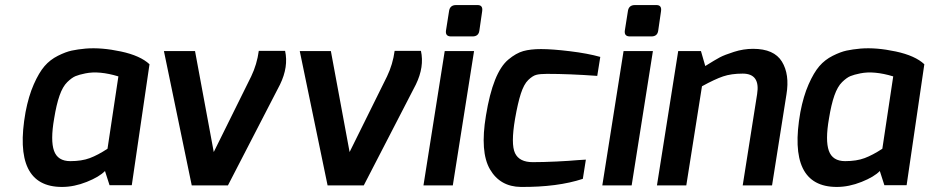

<svg xmlns="http://www.w3.org/2000/svg" viewBox="-20 -733 3674 759"><path d="M194 -264Q179 -178 193.5 -137Q208 -96 258 -96Q303 -96 335 -108Q367 -120 405 -145L448 -431Q372 -454 318 -443Q293 -438 278.5 -432Q264 -426 246 -408.5Q228 -391 215.5 -355.5Q203 -320 194 -264ZM81 -290Q93 -353 113.5 -399.5Q134 -446 156 -471.5Q178 -497 209 -512.5Q240 -528 263.5 -533Q287 -538 319 -541Q381 -546 458 -529.5Q535 -513 571 -479L501 -1H413L395 -57Q373 -34 323 -14Q273 6 225 6Q28 6 81 -290Z M628 -531H751L825 -132L973 -431Q996 -479 1003 -532H1107Q1121 -469 1087 -399L881 0H738Z M1165 -531H1288L1362 -132L1510 -431Q1533 -479 1540 -532H1644Q1658 -469 1624 -399L1418 0H1275Z M1743 -612 1755 -688Q1758 -713 1783 -713H1868Q1890 -713 1886 -688L1875 -612Q1872 -589 1848 -589H1763Q1740 -589 1743 -612ZM1654 0 1738 -531H1854L1770 0Z M1901 -276Q1915 -362 1937 -417Q1959 -472 1989.5 -497.5Q2020 -523 2048.5 -531Q2077 -539 2119 -539Q2163 -539 2233 -530.5Q2303 -522 2353 -508L2341 -433Q2231 -441 2142 -441Q2114 -441 2099.5 -437Q2085 -433 2068 -416.5Q2051 -400 2039 -363Q2027 -326 2016 -263Q1999 -163 2016 -127.5Q2033 -92 2086 -92Q2127 -92 2179.5 -94.5Q2232 -97 2264 -100L2296 -102L2284 -26Q2184 7 2039 6Q1957 5 1917 -63.5Q1877 -132 1901 -276Z M2450 -612 2462 -688Q2465 -713 2490 -713H2575Q2597 -713 2593 -688L2582 -612Q2579 -589 2555 -589H2470Q2447 -589 2450 -612ZM2361 0 2445 -531H2561L2477 0Z M2577 0 2661 -531H2751L2768 -472Q2808 -497 2826 -506.5Q2844 -516 2881.5 -528Q2919 -540 2957 -540Q3040 -540 3071 -489.5Q3102 -439 3089 -360L3032 0H2916L2973 -361Q2986 -442 2916 -442Q2871 -442 2838.5 -431Q2806 -420 2755 -392L2693 0Z M3257 -264Q3242 -178 3256.5 -137Q3271 -96 3321 -96Q3366 -96 3398 -108Q3430 -120 3468 -145L3511 -431Q3435 -454 3381 -443Q3356 -438 3341.5 -432Q3327 -426 3309 -408.5Q3291 -391 3278.5 -355.5Q3266 -320 3257 -264ZM3144 -290Q3156 -353 3176.5 -399.5Q3197 -446 3219 -471.5Q3241 -497 3272 -512.5Q3303 -528 3326.5 -533Q3350 -538 3382 -541Q3444 -546 3521 -529.5Q3598 -513 3634 -479L3564 -1H3476L3458 -57Q3436 -34 3386 -14Q3336 6 3288 6Q3091 6 3144 -290Z"/></svg>

Font: Exo
Style: Demi Bold Italic
Weight: 600
Designer: Natanael Gama
Version: Version 1